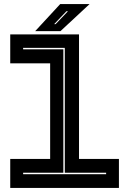

<svg xmlns="http://www.w3.org/2000/svg" viewBox="-20 -918 631 938"><path d="M30 0V-141.5H225V-608.5H30V-750H366V-141.5H561V0ZM93 -67H498.5V-74H296.5V-684H93V-677H289.5V-74H93ZM152 -766 274 -898H417.5L275.5 -766ZM244.5 -800H251.5L312 -863H304.5Z"/></svg>

Font: Tourney Expanded ExtraBold
Style: Regular
Weight: 800
Width: 7
Designer: Tyler Finck
Foundry: Etcetera Type Co
Version: Version 1.010; ttfautohint (v1.8.3)